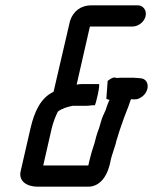

<svg xmlns="http://www.w3.org/2000/svg" viewBox="-20 -681 577 724"><path d="M318 -79 313 -57H143L175 -197C180 -218 189 -242 198 -260C213 -272 234 -278 254 -282H305C310 -282 319 -283 328 -284H337C341 -284 359 -364 353 -364H289C282 -364 276 -363 269 -362L319 -581H480C501 -581 524 -598 529 -620C534 -642 520 -661 499 -661H325C285 -661 256 -639 244 -602L182 -335C134 -312 110 -262 95 -197L58 -36C49 1 80 23 122 23H312C362 23 389 -25 398 -80C402 -97 412 -123 416 -138C418 -147 420 -155 423 -163L431 -189L440 -215C450 -246 463 -273 473 -305L475 -307C491 -305 501 -306 515 -316C546 -338 544 -384 509 -386L497 -387C488 -388 479 -388 469 -388H447C440 -388 430 -388 420 -387C418 -387 414 -389 412 -389C404 -389 394 -382 386 -376L381 -308C384 -307 386 -306 390 -305H393C392 -303 391 -301 391 -300C389 -295 386 -289 384 -283L378 -265C371 -249 366 -241 361 -223L353 -196C346 -179 341 -160 336 -140C330 -123 322 -96 318 -79Z"/></svg>

Font: Electronic
Style: ExBdIt
Weight: 800
Version: Version 1.011